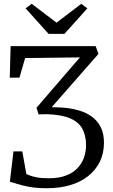

<svg xmlns="http://www.w3.org/2000/svg" viewBox="-20 -986 596 1012"><path d="M228 6Q173 6 134 -1.2Q95 -8.5 70 -16.8Q45 -25 32 -28L51 -188H97.5L119 -68.5Q124 -66.5 136.8 -61.2Q149.5 -56 174 -51.2Q198.5 -46.5 238.5 -46.5Q289.5 -46.5 326.5 -60.2Q363.5 -74 387.2 -98.5Q411 -123 422.2 -154.5Q433.5 -186 433.5 -220.5Q433.5 -271.5 414.2 -307Q395 -342.5 350.2 -362Q305.5 -381.5 228.5 -384Q217 -384 205.8 -383.8Q194.5 -383.5 184 -383L172 -417.5L352 -626.5L401.5 -683.5L112.5 -680L82.5 -576.5H31.5L36 -743H484L499 -702L252.5 -421Q277.5 -421 301.5 -419.5Q325.5 -418 348 -414.5Q386.5 -408.5 419 -395.8Q451.5 -383 476 -361.5Q500.5 -340 514.2 -308.8Q528 -277.5 528 -233.5Q528 -178 506.2 -133.8Q484.5 -89.5 444.8 -58Q405 -26.5 350 -10.2Q295 6 228 6ZM236 -807.5 115 -942 147 -966 278 -866.5 408.5 -966 440.5 -942 319.5 -807.5Z"/></svg>

Font: Merriweather 24pt Light
Style: Regular
Weight: 300
Designer: Eben Sorkin
Foundry: Eben Sorkin
Version: Version 2.100